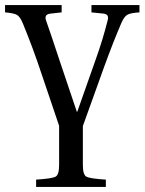

<svg xmlns="http://www.w3.org/2000/svg" viewBox="-28 -510 572 760"><path d="M-8 -461V-490H216V-461L171 -456Q145 -453 155 -427Q168 -391 212 -258L276 -68H278L351 -275Q379 -353 398 -429Q405 -453 383 -456L334 -461V-490H524V-461Q489 -459 476 -451.5Q463 -444 452 -418Q420 -344 383 -242L300 -11V143Q300 181 313.5 189Q327 197 391 201V230H115V201Q179 197 192.5 189Q206 181 206 143V-12L137 -216Q103 -319 63 -416Q52 -443 40 -450.5Q28 -458 -8 -461Z"/></svg>

Font: Linguistics Pro
Style: Regular
Weight: 400
Designer: Stefan Peev, Context Ltd
Foundry: Stefan Peev, Context Ltd
Version: Version 001.000